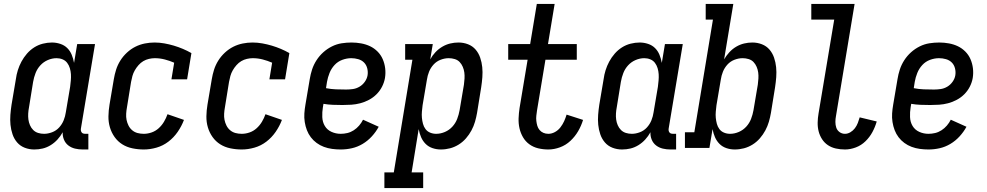

<svg xmlns="http://www.w3.org/2000/svg" viewBox="-20 -755 5040 980"><path d="M155 8Q129 8 106 -1Q83 -10 67.5 -28Q52 -46 44 -69.5Q36 -93 33.5 -118Q31 -143 33 -169Q35 -195 39 -221L61 -351Q64 -374 71 -396.5Q78 -419 89.5 -440.5Q101 -462 117.5 -481Q134 -500 154.5 -513Q175 -526 198.5 -532Q222 -538 245 -538Q267 -538 288 -531Q309 -524 323.5 -509.5Q338 -495 346 -475.5Q354 -456 358 -434L374 -530H465L393 -99Q392 -93 393 -88Q394 -83 397 -79Q400 -75 405 -73.5Q410 -72 416 -72H431V8H402Q382 8 363 3.5Q344 -1 329 -12.5Q314 -24 306.5 -42Q299 -60 300 -80Q289 -60 273.5 -43Q258 -26 238.5 -14Q219 -2 198 3Q177 8 155 8ZM205 -72Q225 -72 246 -80Q267 -88 282 -104.5Q297 -121 305 -141Q313 -161 316 -182L338 -312Q340 -328 341.5 -344.5Q343 -361 342 -376.5Q341 -392 336.5 -407Q332 -422 323 -434Q314 -446 299.5 -452Q285 -458 269 -458Q246 -458 224 -448.5Q202 -439 186 -421.5Q170 -404 161.5 -382Q153 -360 149 -337L128 -207Q125 -192 124 -176Q123 -160 125 -145Q127 -130 133 -116Q139 -102 149.5 -91.5Q160 -81 174.5 -76.5Q189 -72 205 -72Z M714 8Q684 8 655.5 2Q627 -4 604 -18.5Q581 -33 565 -55.5Q549 -78 541 -105Q533 -132 533.5 -161.5Q534 -191 539 -221L561 -351Q565 -375 572.5 -399Q580 -423 594 -445.5Q608 -468 628 -486.5Q648 -505 671 -516.5Q694 -528 719 -533Q744 -538 769 -538Q794 -538 819 -533.5Q844 -529 867.5 -522Q891 -515 913.5 -505.5Q936 -496 957 -484L935 -350H855L869 -435Q846 -445 821 -451.5Q796 -458 770 -458Q756 -458 740.5 -454.5Q725 -451 711.5 -443Q698 -435 687 -422.5Q676 -410 668 -396Q660 -382 656 -367.5Q652 -353 649 -337L628 -207Q625 -191 624 -174.5Q623 -158 626 -143Q629 -128 636 -114Q643 -100 655 -90Q667 -80 682 -76Q697 -72 714 -72Q734 -72 754 -79Q774 -86 790 -100.5Q806 -115 817 -133.5Q828 -152 835 -172L919 -143Q907 -111 887 -82Q867 -53 839.5 -32Q812 -11 779 -1.5Q746 8 714 8Z M1214 8Q1184 8 1155.5 2Q1127 -4 1104 -18.5Q1081 -33 1065 -55.5Q1049 -78 1041 -105Q1033 -132 1033.5 -161.5Q1034 -191 1039 -221L1061 -351Q1065 -375 1072.5 -399Q1080 -423 1094 -445.5Q1108 -468 1128 -486.5Q1148 -505 1171 -516.5Q1194 -528 1219 -533Q1244 -538 1269 -538Q1294 -538 1319 -533.5Q1344 -529 1367.5 -522Q1391 -515 1413.5 -505.5Q1436 -496 1457 -484L1435 -350H1355L1369 -435Q1346 -445 1321 -451.5Q1296 -458 1270 -458Q1256 -458 1240.5 -454.5Q1225 -451 1211.5 -443Q1198 -435 1187 -422.5Q1176 -410 1168 -396Q1160 -382 1156 -367.5Q1152 -353 1149 -337L1128 -207Q1125 -191 1124 -174.5Q1123 -158 1126 -143Q1129 -128 1136 -114Q1143 -100 1155 -90Q1167 -80 1182 -76Q1197 -72 1214 -72Q1234 -72 1254 -79Q1274 -86 1290 -100.5Q1306 -115 1317 -133.5Q1328 -152 1335 -172L1419 -143Q1407 -111 1387 -82Q1367 -53 1339.5 -32Q1312 -11 1279 -1.5Q1246 8 1214 8Z M1719 8Q1697 8 1675 5Q1653 2 1633 -5.5Q1613 -13 1596 -25.5Q1579 -38 1566.5 -54.5Q1554 -71 1546.5 -90.5Q1539 -110 1535.5 -132Q1532 -154 1533.5 -176Q1535 -198 1539 -221L1561 -351Q1565 -376 1573 -400.5Q1581 -425 1595.5 -447.5Q1610 -470 1630 -488Q1650 -506 1674 -518Q1698 -530 1723.5 -534Q1749 -538 1774 -538Q1799 -538 1823.5 -533.5Q1848 -529 1869 -519Q1890 -509 1907 -492Q1924 -475 1933.5 -453Q1943 -431 1946 -406.5Q1949 -382 1945 -357Q1941 -334 1930 -312.5Q1919 -291 1902 -274Q1885 -257 1863.5 -245.5Q1842 -234 1819 -228Q1796 -222 1773.5 -220.5Q1751 -219 1728 -219Q1703 -219 1678.5 -220Q1654 -221 1631 -225L1628 -207Q1624 -183 1625 -157.5Q1626 -132 1638 -112Q1650 -92 1672 -82Q1694 -72 1719 -72Q1736 -72 1753 -76Q1770 -80 1785.5 -90Q1801 -100 1813 -114Q1825 -128 1833 -144L1913 -108Q1899 -82 1878 -59Q1857 -36 1831 -20.5Q1805 -5 1776.5 1.5Q1748 8 1719 8ZM1747 -298Q1764 -298 1781.5 -300.5Q1799 -303 1815 -312.5Q1831 -322 1842 -337.5Q1853 -353 1856 -370Q1859 -388 1854.5 -406Q1850 -424 1838 -436Q1826 -448 1808.5 -453Q1791 -458 1773 -458Q1750 -458 1727 -449.5Q1704 -441 1687.5 -423Q1671 -405 1662 -382.5Q1653 -360 1649 -337L1644 -305Q1669 -300 1695 -299Q1721 -298 1747 -298Z M1942 205V125H1990L2085 -450H2048V-530H2189L2176 -452Q2187 -472 2202.5 -488.5Q2218 -505 2237.5 -516.5Q2257 -528 2278 -533Q2299 -538 2320 -538Q2346 -538 2369 -529Q2392 -520 2407.5 -502Q2423 -484 2431 -460.5Q2439 -437 2441.5 -412Q2444 -387 2442 -361Q2440 -335 2436 -309L2415 -179Q2411 -156 2404.5 -133.5Q2398 -111 2386.5 -89.5Q2375 -68 2358.5 -49Q2342 -30 2321 -17Q2300 -4 2277 2Q2254 8 2230 8Q2208 8 2187.5 1Q2167 -6 2152.5 -20.5Q2138 -35 2129.5 -54.5Q2121 -74 2117 -96L2081 125H2140V205ZM2206 -72Q2229 -72 2251 -81.5Q2273 -91 2289 -108.5Q2305 -126 2313.5 -148Q2322 -170 2326 -193L2348 -323Q2350 -338 2351 -354Q2352 -370 2350 -385Q2348 -400 2342 -414Q2336 -428 2326 -438.5Q2316 -449 2301 -453.5Q2286 -458 2270 -458Q2250 -458 2229 -450Q2208 -442 2193 -425.5Q2178 -409 2170 -389Q2162 -369 2159 -348L2137 -218Q2135 -202 2133.5 -185.5Q2132 -169 2133.5 -153.5Q2135 -138 2139 -123Q2143 -108 2152 -96Q2161 -84 2175.5 -78Q2190 -72 2206 -72Z M2779 8Q2752 8 2727 2Q2702 -4 2682 -18.5Q2662 -33 2649.5 -54.5Q2637 -76 2631.5 -100.5Q2626 -125 2627 -151.5Q2628 -178 2632 -204L2673 -450H2574V-530H2686L2720 -735H2811L2777 -530H2924V-450H2764L2721 -191Q2719 -178 2717.5 -164.5Q2716 -151 2717.5 -138Q2719 -125 2722.5 -113Q2726 -101 2734 -91.5Q2742 -82 2753.5 -77Q2765 -72 2779 -72Q2796 -72 2812.5 -81Q2829 -90 2840.5 -105Q2852 -120 2859.5 -136.5Q2867 -153 2872 -170L2956 -143Q2947 -113 2931 -85.5Q2915 -58 2891.5 -36Q2868 -14 2838 -3Q2808 8 2779 8Z M3155 8Q3129 8 3106 -1Q3083 -10 3067.5 -28Q3052 -46 3044 -69.5Q3036 -93 3033.5 -118Q3031 -143 3033 -169Q3035 -195 3039 -221L3061 -351Q3064 -374 3071 -396.5Q3078 -419 3089.5 -440.5Q3101 -462 3117.5 -481Q3134 -500 3154.5 -513Q3175 -526 3198.5 -532Q3222 -538 3245 -538Q3267 -538 3288 -531Q3309 -524 3323.5 -509.5Q3338 -495 3346 -475.5Q3354 -456 3358 -434L3374 -530H3465L3393 -99Q3392 -93 3393 -88Q3394 -83 3397 -79Q3400 -75 3405 -73.5Q3410 -72 3416 -72H3431V8H3402Q3382 8 3363 3.5Q3344 -1 3329 -12.5Q3314 -24 3306.5 -42Q3299 -60 3300 -80Q3289 -60 3273.5 -43Q3258 -26 3238.5 -14Q3219 -2 3198 3Q3177 8 3155 8ZM3205 -72Q3225 -72 3246 -80Q3267 -88 3282 -104.5Q3297 -121 3305 -141Q3313 -161 3316 -182L3338 -312Q3340 -328 3341.5 -344.5Q3343 -361 3342 -376.5Q3341 -392 3336.5 -407Q3332 -422 3323 -434Q3314 -446 3299.5 -452Q3285 -458 3269 -458Q3246 -458 3224 -448.5Q3202 -439 3186 -421.5Q3170 -404 3161.5 -382Q3153 -360 3149 -337L3128 -207Q3125 -192 3124 -176Q3123 -160 3125 -145Q3127 -130 3133 -116Q3139 -102 3149.5 -91.5Q3160 -81 3174.5 -76.5Q3189 -72 3205 -72Z M3730 8Q3708 8 3687.5 1Q3667 -6 3652.5 -20.5Q3638 -35 3629.5 -54.5Q3621 -74 3617 -96L3601 0H3476V-80H3524L3619 -655H3582V-735H3723L3676 -452Q3687 -471 3702.5 -488Q3718 -505 3737.5 -516.5Q3757 -528 3778 -533Q3799 -538 3820 -538Q3846 -538 3869 -529Q3892 -520 3907.5 -502Q3923 -484 3931 -460.5Q3939 -437 3941.5 -412Q3944 -387 3942 -361Q3940 -335 3936 -309L3915 -179Q3911 -156 3904.5 -133.5Q3898 -111 3886.5 -89.5Q3875 -68 3858.5 -49Q3842 -30 3821 -17Q3800 -4 3777 2Q3754 8 3730 8ZM3706 -72Q3729 -72 3751 -81.5Q3773 -91 3789 -108.5Q3805 -126 3813.5 -148Q3822 -170 3826 -193L3848 -323Q3850 -338 3851 -354Q3852 -370 3850 -385Q3848 -400 3842 -414Q3836 -428 3826 -438.5Q3816 -449 3801 -453.5Q3786 -458 3771 -458Q3771 -458 3771 -458Q3771 -458 3770 -458Q3750 -458 3729 -450Q3708 -442 3693 -425.5Q3678 -409 3670 -389Q3662 -369 3659 -348L3637 -218Q3635 -202 3633.5 -185.5Q3632 -169 3633.5 -153.5Q3635 -138 3639 -123Q3643 -108 3652 -96Q3661 -84 3675.5 -78Q3690 -72 3706 -72Z M4293 8Q4269 8 4246.5 3Q4224 -2 4206 -14Q4188 -26 4176 -44.5Q4164 -63 4158.5 -84.5Q4153 -106 4153.5 -129.5Q4154 -153 4158 -176L4238 -655H4121V-735H4342L4247 -163Q4244 -148 4244 -132.5Q4244 -117 4248.5 -103.5Q4253 -90 4265 -81Q4277 -72 4293 -72Q4307 -72 4320.5 -80Q4334 -88 4343.5 -100.5Q4353 -113 4358.5 -127.5Q4364 -142 4368 -156L4455 -135Q4447 -107 4433 -81Q4419 -55 4397.5 -34Q4376 -13 4348 -2.5Q4320 8 4293 8Z M4719 8Q4697 8 4675 5Q4653 2 4633 -5.5Q4613 -13 4596 -25.5Q4579 -38 4566.5 -54.5Q4554 -71 4546.5 -90.5Q4539 -110 4535.5 -132Q4532 -154 4533.5 -176Q4535 -198 4539 -221L4561 -351Q4565 -376 4573 -400.5Q4581 -425 4595.5 -447.5Q4610 -470 4630 -488Q4650 -506 4674 -518Q4698 -530 4723.5 -534Q4749 -538 4774 -538Q4799 -538 4823.5 -533.5Q4848 -529 4869 -519Q4890 -509 4907 -492Q4924 -475 4933.5 -453Q4943 -431 4946 -406.5Q4949 -382 4945 -357Q4941 -334 4930 -312.5Q4919 -291 4902 -274Q4885 -257 4863.5 -245.5Q4842 -234 4819 -228Q4796 -222 4773.5 -220.5Q4751 -219 4728 -219Q4703 -219 4678.5 -220Q4654 -221 4631 -225L4628 -207Q4624 -183 4625 -157.5Q4626 -132 4638 -112Q4650 -92 4672 -82Q4694 -72 4719 -72Q4736 -72 4753 -76Q4770 -80 4785.5 -90Q4801 -100 4813 -114Q4825 -128 4833 -144L4913 -108Q4899 -82 4878 -59Q4857 -36 4831 -20.5Q4805 -5 4776.5 1.5Q4748 8 4719 8ZM4747 -298Q4764 -298 4781.5 -300.5Q4799 -303 4815 -312.5Q4831 -322 4842 -337.5Q4853 -353 4856 -370Q4859 -388 4854.5 -406Q4850 -424 4838 -436Q4826 -448 4808.5 -453Q4791 -458 4773 -458Q4750 -458 4727 -449.5Q4704 -441 4687.5 -423Q4671 -405 4662 -382.5Q4653 -360 4649 -337L4644 -305Q4669 -300 4695 -299Q4721 -298 4747 -298Z"/></svg>

Font: Iosevka Slab Medium
Style: Italic
Weight: 500
Italic angle: -9°
Monospace: yes
Designer: Belleve Invis
Foundry: Belleve Invis
Version: Version 11.1.0; ttfautohint (v1.8.3)